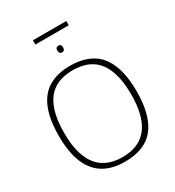

<svg xmlns="http://www.w3.org/2000/svg" viewBox="-227 -1107 1140 1249"><g transform="rotate(-30 342.5 -482.0)"><path d="M341 -24Q380 -24 417 -32.5Q454 -41 486 -62.5Q518 -84 542 -120.5Q566 -157 580 -213.5Q594 -270 594 -349Q594 -429 580 -486Q566 -543 542 -580Q518 -617 486 -638Q454 -659 417 -667.5Q380 -676 341 -676Q303 -676 266.5 -667.5Q230 -659 198 -638Q166 -617 142 -579.5Q118 -542 104.5 -485.5Q91 -429 91 -349Q91 -271 104.5 -215.5Q118 -160 142 -122.5Q166 -85 198 -63.5Q230 -42 266.5 -33Q303 -24 341 -24ZM342 10Q295 10 252.5 0Q210 -10 173 -34.5Q136 -59 109 -100Q82 -141 66.5 -202.5Q51 -264 51 -349Q51 -436 66 -498Q81 -560 108.5 -601.5Q136 -643 173 -666.5Q210 -690 252.5 -700Q295 -710 341 -710Q388 -710 431 -700Q474 -690 511 -667Q548 -644 575.5 -603Q603 -562 619 -500Q635 -438 635 -351Q635 -264 619.5 -201.5Q604 -139 576.5 -97.5Q549 -56 512.5 -33Q476 -10 432.5 0Q389 10 342 10ZM341 -811Q330 -811 325 -818Q320 -825 320 -836Q320 -848 325 -854.5Q330 -861 341 -861Q354 -861 358.5 -854.5Q363 -848 363 -836Q363 -825 358.5 -818Q354 -811 341 -811ZM216 -942V-974H467V-942Z"/></g></svg>

Font: Georama ExtraCondensed Thin ExtraLight
Style: Regular
Weight: 250
Version: Version 1.001